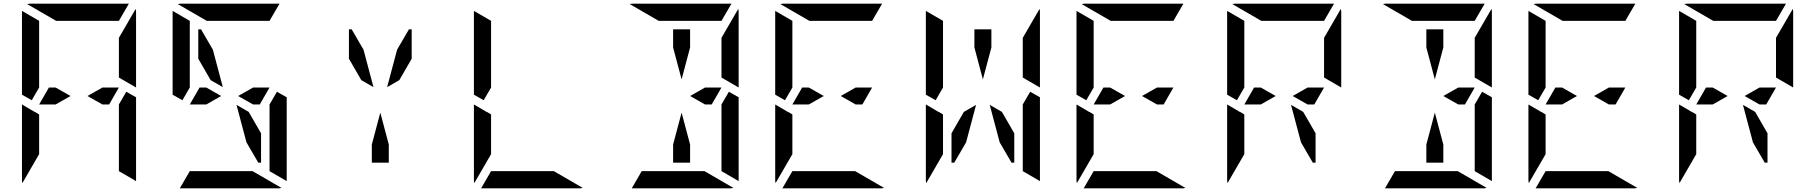

<svg xmlns="http://www.w3.org/2000/svg" viewBox="-20 -1020 9832 1040"><path d="M624 -782V-815L715 -972Q717 -964 717 -959V-546L624 -600V-607ZM535 -546H624L571 -454H535L454 -500ZM281 -454H238H192L245 -546H281L362 -500ZM717 -493V-41Q717 -41 717 -39L624 -93V-95V-103V-139V-218V-454L664 -523ZM99 -507V-959Q99 -959 99 -961L192 -907V-905V-895V-861V-782V-578V-546L152 -477ZM192 -218V-185L101 -28Q99 -36 99 -41V-454L147 -426L169 -413V-414L192 -400ZM284 -907 127 -998Q135 -1000 140 -1000H676Q676 -1000 678 -1000L624 -907H621H590H454H362Z M1351 -546H1440L1387 -454H1351L1270 -500ZM1097 -454H1054H1008L1061 -546H1097L1178 -500ZM1054 -861H1069L1133 -751L1187 -548L1121 -586L1054 -702ZM1533 -493V-41Q1533 -41 1533 -39L1440 -93V-95V-103V-139V-218V-454L1480 -523ZM915 -507V-959Q915 -959 915 -961L1008 -907V-905V-895V-861V-782V-578V-546L968 -477ZM1394 -298V-139H1379L1315 -249L1261 -452L1327 -414ZM1348 -93 1505 -2Q1497 0 1492 0H956Q956 0 954 0L1008 -93H1011H1042H1178H1270ZM1100 -907 943 -998Q951 -1000 956 -1000H1492Q1492 -1000 1494 -1000L1440 -907H1437H1406H1270H1178Z M1870 -861H1885L1949 -751L2003 -548L1937 -586L1870 -702ZM2077 -548 2131 -751 2195 -861H2210V-702L2143 -586ZM2086 -237V-139H1994V-237L2040 -410Z M2547 -507V-959Q2547 -959 2547 -961L2640 -907V-905V-895V-861V-782V-578V-546L2600 -477ZM2640 -218V-185L2549 -28Q2547 -36 2547 -41V-454L2595 -426L2617 -413V-414L2640 -400ZM2980 -93 3137 -2Q3129 0 3124 0H2588Q2588 0 2586 0L2640 -93H2643H2674H2810H2902Z M3888 -782V-815L3979 -972Q3981 -964 3981 -959V-546L3888 -600V-607ZM3799 -546H3888L3835 -454H3799L3718 -500ZM3981 -493V-41Q3981 -41 3981 -39L3888 -93V-95V-103V-139V-218V-454L3928 -523ZM3626 -763V-861H3718V-763L3672 -590ZM3796 -93 3953 -2Q3945 0 3940 0H3404Q3404 0 3402 0L3456 -93H3459H3490H3626H3718ZM3548 -907 3391 -998Q3399 -1000 3404 -1000H3940Q3940 -1000 3942 -1000L3888 -907H3885H3854H3718H3626ZM3718 -237V-139H3626V-237L3672 -410Z M4615 -546H4704L4651 -454H4615L4534 -500ZM4361 -454H4318H4272L4325 -546H4361L4442 -500ZM4179 -507V-959Q4179 -959 4179 -961L4272 -907V-905V-895V-861V-782V-578V-546L4232 -477ZM4272 -218V-185L4181 -28Q4179 -36 4179 -41V-454L4227 -426L4249 -413V-414L4272 -400ZM4612 -93 4769 -2Q4761 0 4756 0H4220Q4220 0 4218 0L4272 -93H4275H4306H4442H4534ZM4364 -907 4207 -998Q4215 -1000 4220 -1000H4756Q4756 -1000 4758 -1000L4704 -907H4701H4670H4534H4442Z M5520 -782V-815L5611 -972Q5613 -964 5613 -959V-546L5520 -600V-607ZM5613 -493V-41Q5613 -41 5613 -39L5520 -93V-95V-103V-139V-218V-454L5560 -523ZM4995 -507V-959Q4995 -959 4995 -961L5088 -907V-905V-895V-861V-782V-578V-546L5048 -477ZM5088 -218V-185L4997 -28Q4995 -36 4995 -41V-454L5043 -426L5065 -413V-414L5088 -400ZM5258 -763V-861H5350V-763L5304 -590ZM5474 -298V-139H5459L5395 -249L5341 -452L5407 -414ZM5267 -452 5213 -249 5149 -139H5134V-298L5201 -414Z M6247 -546H6336L6283 -454H6247L6166 -500ZM5993 -454H5950H5904L5957 -546H5993L6074 -500ZM5811 -507V-959Q5811 -959 5811 -961L5904 -907V-905V-895V-861V-782V-578V-546L5864 -477ZM5904 -218V-185L5813 -28Q5811 -36 5811 -41V-454L5859 -426L5881 -413V-414L5904 -400ZM6244 -93 6401 -2Q6393 0 6388 0H5852Q5852 0 5850 0L5904 -93H5907H5938H6074H6166ZM5996 -907 5839 -998Q5847 -1000 5852 -1000H6388Q6388 -1000 6390 -1000L6336 -907H6333H6302H6166H6074Z M7152 -782V-815L7243 -972Q7245 -964 7245 -959V-546L7152 -600V-607ZM7063 -546H7152L7099 -454H7063L6982 -500ZM6809 -454H6766H6720L6773 -546H6809L6890 -500ZM6627 -507V-959Q6627 -959 6627 -961L6720 -907V-905V-895V-861V-782V-578V-546L6680 -477ZM6720 -218V-185L6629 -28Q6627 -36 6627 -41V-454L6675 -426L6697 -413V-414L6720 -400ZM7106 -298V-139H7091L7027 -249L6973 -452L7039 -414ZM6812 -907 6655 -998Q6663 -1000 6668 -1000H7204Q7204 -1000 7206 -1000L7152 -907H7149H7118H6982H6890Z M7968 -782V-815L8059 -972Q8061 -964 8061 -959V-546L7968 -600V-607ZM7879 -546H7968L7915 -454H7879L7798 -500ZM8061 -493V-41Q8061 -41 8061 -39L7968 -93V-95V-103V-139V-218V-454L8008 -523ZM7706 -763V-861H7798V-763L7752 -590ZM7876 -93 8033 -2Q8025 0 8020 0H7484Q7484 0 7482 0L7536 -93H7539H7570H7706H7798ZM7628 -907 7471 -998Q7479 -1000 7484 -1000H8020Q8020 -1000 8022 -1000L7968 -907H7965H7934H7798H7706ZM7798 -237V-139H7706V-237L7752 -410Z M8695 -546H8784L8731 -454H8695L8614 -500ZM8441 -454H8398H8352L8405 -546H8441L8522 -500ZM8259 -507V-959Q8259 -959 8259 -961L8352 -907V-905V-895V-861V-782V-578V-546L8312 -477ZM8352 -218V-185L8261 -28Q8259 -36 8259 -41V-454L8307 -426L8329 -413V-414L8352 -400ZM8692 -93 8849 -2Q8841 0 8836 0H8300Q8300 0 8298 0L8352 -93H8355H8386H8522H8614ZM8444 -907 8287 -998Q8295 -1000 8300 -1000H8836Q8836 -1000 8838 -1000L8784 -907H8781H8750H8614H8522Z M9600 -782V-815L9691 -972Q9693 -964 9693 -959V-546L9600 -600V-607ZM9511 -546H9600L9547 -454H9511L9430 -500ZM9257 -454H9214H9168L9221 -546H9257L9338 -500ZM9075 -507V-959Q9075 -959 9075 -961L9168 -907V-905V-895V-861V-782V-578V-546L9128 -477ZM9168 -218V-185L9077 -28Q9075 -36 9075 -41V-454L9123 -426L9145 -413V-414L9168 -400ZM9554 -298V-139H9539L9475 -249L9421 -452L9487 -414ZM9260 -907 9103 -998Q9111 -1000 9116 -1000H9652Q9652 -1000 9654 -1000L9600 -907H9597H9566H9430H9338Z"/></svg>

Font: DSEG14 Modern Mini
Style: Regular
Weight: 400
Designer: Keshikan(Twitter:@keshinomi_88pro)
Version: Version 0.46